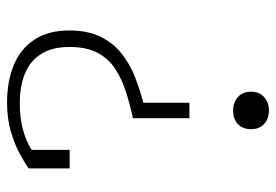

<svg xmlns="http://www.w3.org/2000/svg" viewBox="-142 -452 801 558"><g transform="rotate(90 259.0 -173.5)"><path d="M324 -159V-323H279V-189Q240 -179 202.5 -164Q165 -149 134.5 -124.5Q104 -100 86.5 -63Q69 -26 69 26Q69 86 95 126.5Q121 167 168.5 187Q216 207 280 207Q325 207 362.5 196Q400 185 427.5 170Q455 155 470 144V25H416V144Q429 143 436 139Q443 135 446 129.5Q449 124 449.5 118.5Q450 113 450 107Q437 122 413.5 137Q390 152 356.5 161Q323 170 280 170Q232 170 195.5 155.5Q159 141 138 109Q117 77 117 26Q117 -24 134 -56Q151 -88 180 -107Q209 -126 246 -138Q283 -150 324 -159ZM302 -554Q326 -554 341 -540Q356 -526 356 -502Q356 -478 341 -464Q326 -450 302 -450Q278 -450 262.5 -464Q247 -478 247 -502Q247 -526 262.5 -540Q278 -554 302 -554Z"/></g></svg>

Font: Roboto Serif 20pt Thin
Style: Regular
Weight: 250
Version: Version 1.008